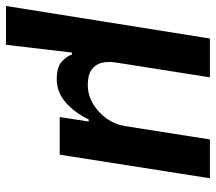

<svg xmlns="http://www.w3.org/2000/svg" viewBox="-63 -483 723 643"><g transform="rotate(90 298.5 -161.5)"><path d="M-3 180 106 -503H236L187 -192Q182 -164 187 -142Q192 -120 210 -107Q228 -94 261 -94Q295 -94 324.5 -111.5Q354 -129 374 -157Q394 -185 399 -217L444 -503H574L495 0H369L384 -97H377Q353 -48 319 -19Q285 10 242 10Q205 10 186.5 -4.5Q168 -19 159 -41H153L127 180Z"/></g></svg>

Font: Nunito Sans 6pt
Style: Bold Italic
Weight: 700
Italic angle: -9°
Version: Version 3.101;gftools[0.9.27]